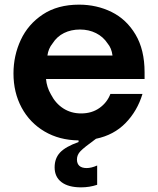

<svg xmlns="http://www.w3.org/2000/svg" viewBox="-20 -593 680 826"><path d="M602 -253H178Q181 -218 199 -187Q219 -148 252.5 -126.5Q286 -105 329 -105Q375 -105 408 -128.5Q441 -152 455 -189H593Q571 -116 520.5 -64Q470 -12 393 4Q342 41 326.5 57Q311 73 311 93Q311 111 321.5 120.5Q332 130 353 130Q373 130 398 119V202Q365 213 329 213Q274 213 244.5 190.5Q215 168 215 127Q215 88 238.5 63Q262 38 318 18V11Q235 10 171.5 -27.5Q108 -65 73 -130Q38 -195 38 -277Q38 -354 69.5 -421.5Q101 -489 164.5 -531Q228 -573 320 -573Q396 -573 460 -541.5Q524 -510 563 -444.5Q602 -379 602 -282ZM464 -354Q460 -386 443 -406Q424 -435 393 -450.5Q362 -466 324 -466Q286 -466 255.5 -451Q225 -436 206 -406Q188 -384 184 -354Z"/></svg>

Font: Open Sauce One
Style: Bold
Weight: 700
Designer: Alfredo Marco Pradil
Foundry: Creative Sauce Fz LLC
Version: Version 1.477